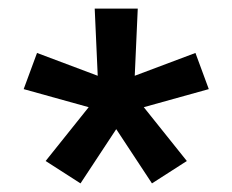

<svg xmlns="http://www.w3.org/2000/svg" viewBox="-20 -836 540 446"><path d="M167 -410 86 -462 186 -587 35 -629 66 -713 207 -660 200 -816H300L293 -660L434 -713L465 -629L314 -587L414 -462L333 -410L250 -536Z"/></svg>

Font: Iosevka Term Curly Semibold
Style: Regular
Weight: 600
Designer: Belleve Invis
Foundry: Belleve Invis
Version: Version 32.3.0